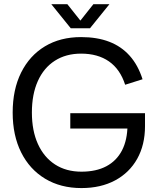

<svg xmlns="http://www.w3.org/2000/svg" viewBox="-20 -902 765 938"><path d="M377.8 16.8Q276.4 16.8 200.6 -28.8Q124.8 -74.5 83.3 -157.5Q41.9 -240.5 41.9 -352Q41.9 -464.5 83.2 -547.5Q124.6 -630.5 199.6 -675.7Q274.6 -720.8 376 -720.8Q454.7 -720.8 513.8 -698Q572.9 -675.3 613.7 -629.5Q654.5 -583.8 676.4 -514.8L591.4 -488Q567.1 -563.7 512.5 -601.9Q457.9 -640 376.1 -640Q302.2 -640 248 -605.3Q193.8 -570.6 164.8 -505.9Q135.8 -441.3 135.8 -352Q135.8 -263.4 165.2 -198.6Q194.6 -133.7 248.9 -98.5Q303.2 -63.3 378 -63.3Q449.9 -63.3 499.8 -89.9Q549.7 -116.5 576 -167.2Q602.2 -217.9 602.9 -290.4L642 -274.1H323.4V-348.9H688.4V-285.6Q688.4 -194.2 650.3 -126.2Q612.2 -58.2 542.3 -20.7Q472.4 16.8 377.8 16.8ZM325.6 -764 230.6 -881.6H309L392.9 -776H352.5L436.3 -881.6H514.7L419.7 -764Z"/></svg>

Font: TikTok Sans Light
Style: Regular
Weight: 300
Version: Version 4.000